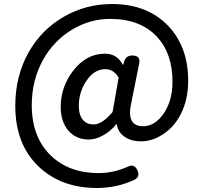

<svg xmlns="http://www.w3.org/2000/svg" viewBox="-20 -755 1012 955"><path d="M462 180Q287 180 176 77Q56 -34 56 -229Q56 -377 123 -496Q187 -608 297 -671.5Q407 -735 537 -735Q710 -735 814 -629Q916 -524 916 -353Q916 -259 879 -187Q846 -122 789 -86Q737 -52 681 -52Q633 -52 601 -74Q567 -96 561 -137H558Q531 -103 495 -83Q457 -61 422 -61Q360 -61 322 -103Q282 -148 282 -223Q282 -322 343 -402Q409 -488 502 -488Q562 -488 591 -433H593L598 -450Q607 -479 638 -479Q681 -479 672 -438L657 -363L634 -248Q605 -127 692 -127Q748 -127 791 -186Q838 -251 838 -349Q838 -488 762 -571Q679 -661 528 -661Q428 -661 339 -608Q248 -553 195 -459Q138 -357 138 -232Q138 -72 234 20Q325 106 471 106Q544 106 616 74Q649 58 664 93Q678 125 647 140Q561 180 462 180ZM445 -136Q489 -136 540 -198L555 -283L570 -369Q545 -411 504 -411Q447 -411 408 -350Q372 -295 372 -229Q372 -182 393 -158Q412 -136 445 -136Z"/></svg>

Font: GenSenRounded JP M
Style: Regular
Weight: 500
Version: Version 1.501;PS 1;hotconv 16.6.51;makeotf.lib2.5.65220